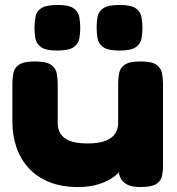

<svg xmlns="http://www.w3.org/2000/svg" viewBox="-20 -748 716 775"><path d="M295 7Q228 7 178 -13.5Q128 -34 95 -70.5Q62 -107 46 -154.5Q30 -202 30 -256V-410Q30 -433 34 -453.5Q38 -474 57 -487Q76 -500 121 -500Q167 -500 186 -486.5Q205 -473 209 -452Q213 -431 213 -409V-251Q213 -228 223.5 -209.5Q234 -191 260.5 -180Q287 -169 334 -169Q381 -169 408 -180.5Q435 -192 446 -210.5Q457 -229 457 -251V-410Q457 -433 461 -453.5Q465 -474 484 -487Q503 -500 548 -500Q593 -500 611.5 -486.5Q630 -473 634 -452.5Q638 -432 638 -409V-80Q638 -58 634 -38Q630 -18 611 -5.5Q592 7 547 7Q511 7 492.5 -3.5Q474 -14 467 -28.5Q460 -43 459.5 -55.5Q459 -68 458 -72H465Q470 -67 461 -54.5Q452 -42 429.5 -27.5Q407 -13 373 -3Q339 7 295 7ZM462 -544Q416 -544 397 -557.5Q378 -571 374 -592.5Q370 -614 370 -637Q370 -660 374 -681Q378 -702 397.5 -715Q417 -728 463 -728Q509 -728 528 -714.5Q547 -701 551 -679.5Q555 -658 555 -635Q555 -613 551 -592Q547 -571 528 -557.5Q509 -544 462 -544ZM211 -544Q165 -544 146 -557.5Q127 -571 123 -592.5Q119 -614 119 -637Q120 -660 123.5 -681Q127 -702 146.5 -715Q166 -728 212 -728Q258 -728 277 -714.5Q296 -701 300 -679.5Q304 -658 304 -635Q304 -613 300 -592Q296 -571 277 -557.5Q258 -544 211 -544Z"/></svg>

Font: Fredoka SemiExpanded
Style: Bold
Weight: 700
Width: 6
Designer: Ben Nathan
Foundry: Milena B. Brandão, Ben Nathan
Version: Version 2.001